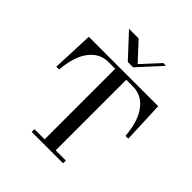

<svg xmlns="http://www.w3.org/2000/svg" viewBox="-242 -1085 1249 1249"><g transform="rotate(45 382.0 -461.0)"><path d="M225.6 -921.9H314L427.7 -799.3L540 -921.9H566.4L421.4 -763.7H372.6ZM65.4 -413.1 77.1 -700.2H715.8L727.5 -413.1H702.1Q691.4 -532.2 648.4 -595.7Q595.2 -674.8 509.8 -674.8H447.3V-25.4H541V0H252V-25.4H345.7V-674.8H283.2Q197.8 -674.8 144.5 -595.7Q101.6 -532.2 90.8 -413.1Z"/></g></svg>

Font: Theano Didot
Style: Regular
Weight: 400
Designer: Alexey Kryukov
Version: Version 2.0